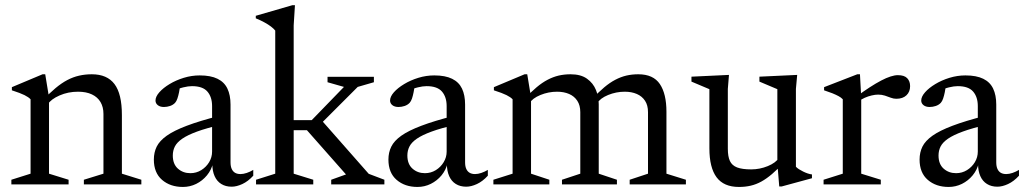

<svg xmlns="http://www.w3.org/2000/svg" viewBox="-20 -730 4054 760"><path d="M174 -344.5V-42.5L251.5 -18.5V0H25V-18.5L101 -42.5V-337Q93 -345.5 77 -353.5Q61 -361.5 27 -372.5V-385L148.5 -436H159ZM312 -18.5 389.5 -42.5V-279Q389.5 -306 378 -325.8Q366.5 -345.5 344 -356.2Q321.5 -367 289 -367Q249.5 -367 215.8 -352.2Q182 -337.5 169 -317L149.5 -333Q176 -361.5 199.8 -381.2Q223.5 -401 246.2 -413Q269 -425 293 -430.5Q317 -436 343.5 -436Q404 -436 433.2 -397.2Q462.5 -358.5 462.5 -274.5V-42.5L539.5 -18.5V0H312Z M848.5 -271.5 856.5 -236.5Q797.5 -223 760 -209.2Q722.5 -195.5 701.5 -181Q680.5 -166.5 672.2 -150.2Q664 -134 664 -114.5Q664 -80.5 684.2 -62.5Q704.5 -44.5 733.5 -44.5Q757 -44.5 776.5 -56.5Q796 -68.5 807.8 -88Q819.5 -107.5 819.5 -130V-310Q819.5 -346 801 -367.5Q782.5 -389 740 -389Q725 -389 705.5 -384.2Q686 -379.5 667.5 -370L693 -393Q691.5 -379 688.8 -365Q686 -351 682.2 -340Q678.5 -329 673 -323Q665 -314.5 653 -310.5Q641 -306.5 629 -306.5Q613.5 -306.5 604.5 -313.8Q595.5 -321 595.5 -332Q595.5 -347.5 610.8 -364.8Q626 -382 651.2 -397.2Q676.5 -412.5 707.5 -422Q738.5 -431.5 770.5 -431.5Q814 -431.5 841 -418.2Q868 -405 880.2 -379.2Q892.5 -353.5 892.5 -316V-87.5Q892.5 -72 897 -61.8Q901.5 -51.5 910.2 -46.2Q919 -41 932 -41Q943.5 -41 956.8 -45.5Q970 -50 982.5 -57.5V-34.5Q962 -12 939.2 -1.5Q916.5 9 897 9Q873 9 855.8 -1.8Q838.5 -12.5 829.5 -32.8Q820.5 -53 820.5 -80.5L823.5 -85.5Q817 -57.5 799.2 -36Q781.5 -14.5 756.8 -2.2Q732 10 704 10Q654 10 621.5 -18Q589 -46 589 -98.5Q589 -126.5 600.2 -149.5Q611.5 -172.5 640 -192.8Q668.5 -213 719.2 -232.2Q770 -251.5 848.5 -271.5Z M1244.5 -234.5 1252 -255 1439.5 -42 1501.5 -18.5V0H1291V-18.5L1349.5 -39.5L1195 -214.5H1129V-254.5H1214L1341.5 -386L1276.5 -404.5V-426H1460V-404.5L1396 -386ZM1142.5 -42.5 1220 -18.5V0H993.5V-18.5L1069.5 -42.5V-609Q1063 -617 1052.5 -625Q1042 -633 1027 -641.2Q1012 -649.5 992.5 -657.5V-667.5L1137.5 -709.5H1147.5L1142.5 -629.5Z M1777 -271.5 1785 -236.5Q1726 -223 1688.5 -209.2Q1651 -195.5 1630 -181Q1609 -166.5 1600.8 -150.2Q1592.5 -134 1592.5 -114.5Q1592.5 -80.5 1612.8 -62.5Q1633 -44.5 1662 -44.5Q1685.5 -44.5 1705 -56.5Q1724.5 -68.5 1736.2 -88Q1748 -107.5 1748 -130V-310Q1748 -346 1729.5 -367.5Q1711 -389 1668.5 -389Q1653.5 -389 1634 -384.2Q1614.5 -379.5 1596 -370L1621.5 -393Q1620 -379 1617.2 -365Q1614.5 -351 1610.8 -340Q1607 -329 1601.5 -323Q1593.5 -314.5 1581.5 -310.5Q1569.5 -306.5 1557.5 -306.5Q1542 -306.5 1533 -313.8Q1524 -321 1524 -332Q1524 -347.5 1539.2 -364.8Q1554.5 -382 1579.8 -397.2Q1605 -412.5 1636 -422Q1667 -431.5 1699 -431.5Q1742.5 -431.5 1769.5 -418.2Q1796.5 -405 1808.8 -379.2Q1821 -353.5 1821 -316V-87.5Q1821 -72 1825.5 -61.8Q1830 -51.5 1838.8 -46.2Q1847.5 -41 1860.5 -41Q1872 -41 1885.2 -45.5Q1898.5 -50 1911 -57.5V-34.5Q1890.5 -12 1867.8 -1.5Q1845 9 1825.5 9Q1801.5 9 1784.2 -1.8Q1767 -12.5 1758 -32.8Q1749 -53 1749 -80.5L1752 -85.5Q1745.5 -57.5 1727.8 -36Q1710 -14.5 1685.2 -2.2Q1660.5 10 1632.5 10Q1582.5 10 1550 -18Q1517.5 -46 1517.5 -98.5Q1517.5 -126.5 1528.8 -149.5Q1540 -172.5 1568.5 -192.8Q1597 -213 1647.8 -232.2Q1698.5 -251.5 1777 -271.5Z M2082 -344.5V-42.5L2154.5 -18.5V0H1933V-18.5L2009 -42.5V-337Q2001 -345.5 1985 -353.5Q1969 -361.5 1935 -372.5V-385L2056.5 -436H2067ZM2350 -317V-42.5L2422 -18.5V0H2204.5V-18.5L2277 -42.5V-286Q2277 -313 2265.2 -331Q2253.5 -349 2232.8 -358Q2212 -367 2185 -367Q2151 -367 2119.2 -354Q2087.5 -341 2075.5 -321L2057 -339.5Q2082 -366 2104 -384.5Q2126 -403 2147.5 -414.2Q2169 -425.5 2191.2 -430.8Q2213.5 -436 2238.5 -436Q2279 -436 2303.5 -418.5Q2328 -401 2339 -373.8Q2350 -346.5 2350 -317ZM2618 -287.5V-42.5L2695 -18.5V0H2472.5V-18.5L2545 -42.5V-286Q2545 -313.5 2533.2 -331.2Q2521.5 -349 2500.8 -358Q2480 -367 2453 -367Q2419 -367 2387.2 -354Q2355.5 -341 2343.5 -321L2325 -339.5Q2350 -366 2372 -384.5Q2394 -403 2415.5 -414.2Q2437 -425.5 2459.2 -430.8Q2481.5 -436 2506.5 -436Q2566 -436 2592 -397.2Q2618 -358.5 2618 -287.5Z M2861 -141Q2861 -110.5 2869.2 -92.8Q2877.5 -75 2897.8 -67.2Q2918 -59.5 2953.5 -59.5Q2987.5 -59.5 3019.2 -72.5Q3051 -85.5 3063.5 -105.5L3082.5 -86.5Q3057.5 -59.5 3035.8 -41Q3014 -22.5 2993.5 -11.2Q2973 0 2951.5 5Q2930 10 2905 10Q2845 10 2816.5 -28.2Q2788 -66.5 2788 -143V-377L2717 -407V-426.5L2865.5 -433.5L2861 -378ZM3064.5 8 3057 -83V-377L2986 -407V-426.5L3135.5 -433.5L3130.5 -378V-70Q3135 -65 3142.5 -60.2Q3150 -55.5 3159 -51Q3168 -46.5 3177 -43.5Q3186 -40.5 3194 -39.5V-24.5L3074.5 8Z M3534 -432.5Q3559.5 -432.5 3571 -420.5Q3582.5 -408.5 3582.5 -389Q3582.5 -366.5 3568 -352.8Q3553.5 -339 3528 -339Q3517 -339 3506 -343.2Q3495 -347.5 3482.8 -351.5Q3470.5 -355.5 3456 -355.5Q3444.5 -355.5 3430.5 -352.2Q3416.5 -349 3403 -343Q3389.5 -337 3379.5 -329L3368.5 -346.5Q3398 -368.5 3422.8 -384.5Q3447.5 -400.5 3468 -411.2Q3488.5 -422 3505 -427.2Q3521.5 -432.5 3534 -432.5ZM3389 -344.5V-42.5L3466.5 -18.5V0H3240V-18.5L3316 -42.5V-337Q3309.5 -344 3299.2 -349.5Q3289 -355 3274.8 -360.8Q3260.5 -366.5 3242 -372.5V-385L3373.5 -436H3384Z M3879.5 -271.5 3887.5 -236.5Q3828.5 -223 3791 -209.2Q3753.5 -195.5 3732.5 -181Q3711.5 -166.5 3703.2 -150.2Q3695 -134 3695 -114.5Q3695 -80.5 3715.2 -62.5Q3735.5 -44.5 3764.5 -44.5Q3788 -44.5 3807.5 -56.5Q3827 -68.5 3838.8 -88Q3850.5 -107.5 3850.5 -130V-310Q3850.5 -346 3832 -367.5Q3813.5 -389 3771 -389Q3756 -389 3736.5 -384.2Q3717 -379.5 3698.5 -370L3724 -393Q3722.5 -379 3719.8 -365Q3717 -351 3713.2 -340Q3709.5 -329 3704 -323Q3696 -314.5 3684 -310.5Q3672 -306.5 3660 -306.5Q3644.5 -306.5 3635.5 -313.8Q3626.5 -321 3626.5 -332Q3626.5 -347.5 3641.8 -364.8Q3657 -382 3682.2 -397.2Q3707.5 -412.5 3738.5 -422Q3769.5 -431.5 3801.5 -431.5Q3845 -431.5 3872 -418.2Q3899 -405 3911.2 -379.2Q3923.5 -353.5 3923.5 -316V-87.5Q3923.5 -72 3928 -61.8Q3932.5 -51.5 3941.2 -46.2Q3950 -41 3963 -41Q3974.5 -41 3987.8 -45.5Q4001 -50 4013.5 -57.5V-34.5Q3993 -12 3970.2 -1.5Q3947.5 9 3928 9Q3904 9 3886.8 -1.8Q3869.5 -12.5 3860.5 -32.8Q3851.5 -53 3851.5 -80.5L3854.5 -85.5Q3848 -57.5 3830.2 -36Q3812.5 -14.5 3787.8 -2.2Q3763 10 3735 10Q3685 10 3652.5 -18Q3620 -46 3620 -98.5Q3620 -126.5 3631.2 -149.5Q3642.5 -172.5 3671 -192.8Q3699.5 -213 3750.2 -232.2Q3801 -251.5 3879.5 -271.5Z"/></svg>

Font: Newsreader Text
Style: Regular
Weight: 400
Designer: Hugues Gentile
Foundry: Production Type
Version: Version 1.001